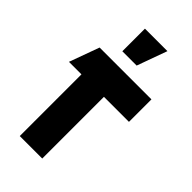

<svg xmlns="http://www.w3.org/2000/svg" viewBox="-290 -1048 1129 1129"><g transform="rotate(45 274.5 -483.5)"><path d="M20 -513 88 -700H519V-513H311V0H124V-513ZM198 -967H385L317 -779H198Z"/></g></svg>

Font: Clickuper
Style: Bold
Weight: 700
Designer: Denis Ignatov
Foundry: Denis Ignatov
Version: Version 1.10 April 16, 2021